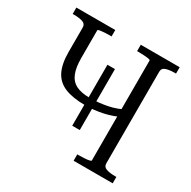

<svg xmlns="http://www.w3.org/2000/svg" viewBox="-158 -863 1011 1017"><g transform="rotate(30 347.0 -355.0)"><path d="M419 0V-39H428Q445 -39 462 -40Q479 -41 490.5 -43.5Q502 -46 502 -49V-661Q502 -665 490.5 -667Q479 -669 461.5 -670Q444 -671 428 -671H420V-710H658V-671H649Q618 -671 597 -664Q576 -657 576 -635V-75Q576 -53 597 -46Q618 -39 649 -39H658V0ZM326 -285Q248 -285 200 -305Q152 -325 130 -369.5Q108 -414 108 -486V-635Q108 -657 87.5 -664Q67 -671 36 -671H26V-710H264V-671H256Q240 -671 223 -670Q206 -669 194 -667Q182 -665 182 -661V-492Q182 -434 196.5 -398.5Q211 -363 242.5 -347Q274 -331 326 -331Q378 -331 431.5 -341.5Q485 -352 531 -378V-332Q485 -308 431.5 -296.5Q378 -285 326 -285ZM320 -157V-530H366V-157Z"/></g></svg>

Font: Roboto Serif 28pt Condensed Light
Style: Regular
Weight: 300
Width: 3
Designer: Greg Gazdowicz
Foundry: Commercial Type
Version: Version 1.008